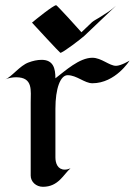

<svg xmlns="http://www.w3.org/2000/svg" viewBox="-24 -708 518 738"><path d="M474 -475C474 -475 441 -455 422 -455C396 -455 366 -486 331 -486C281 -486 227 -436 189 -407C189 -445 181 -478 136 -478C119 -478 102 -474 86 -468C52 -456 21 -412 -4 -403C9 -408 23 -411 38 -411C104 -411 94 -360 94 -314V-33C94 -9 115 10 141 10C201 10 220 -38 247 -61C240 -58 232 -56 225 -56C198 -56 189 -80 189 -103V-290C189 -368 208 -419 236 -419C271 -419 301 -388 331 -388C420 -388 474 -475 474 -475ZM422 -686C403 -668 379 -654 357 -640C349 -635 337 -629 330 -623L289 -584C281 -594 195 -688 192 -688C181 -688 112 -632 99 -621C108 -611 206 -505 208 -505C218 -505 289 -560 300 -570Z"/></svg>

Font: Fondamento
Style: Regular
Weight: 400
Designer: Astigmatic (AOETI)
Foundry: Astigmatic (AOETI)
Version: Version 1.001